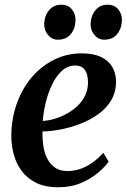

<svg xmlns="http://www.w3.org/2000/svg" viewBox="-20 -784 538 815"><path d="M441 -98Q427 -77 397.2 -51.5Q367.5 -26 324.5 -7.5Q281.5 11 226.5 11Q173 11 135 -7.2Q97 -25.5 73.2 -56.8Q49.5 -88 38.8 -127Q28 -166 28 -207Q28.5 -280 51 -343.5Q73.5 -407 114 -455Q154.5 -503 209 -530.2Q263.5 -557.5 327 -557.5Q377 -557.5 409 -542Q441 -526.5 456.5 -500Q472 -473.5 472.5 -440Q473 -393.5 452.2 -358.8Q431.5 -324 397 -299.2Q362.5 -274.5 321 -258.5Q279.5 -242.5 237.5 -234.5Q195.5 -226.5 160.5 -226Q159.5 -191.5 164.5 -161.2Q169.5 -131 182.2 -107.8Q195 -84.5 215.5 -71.2Q236 -58 265 -58Q298 -58 325.8 -68.8Q353.5 -79.5 376.8 -97Q400 -114.5 418.5 -135.5ZM300.5 -506Q268 -506 243.5 -484Q219 -462 201.8 -426.5Q184.5 -391 174.5 -350Q164.5 -309 161.5 -270.5Q186.5 -272 213.5 -280.2Q240.5 -288.5 265.5 -302.5Q290.5 -316.5 310.8 -336.2Q331 -356 342.5 -381.2Q354 -406.5 353.5 -436Q353 -471 339.2 -488.5Q325.5 -506 300.5 -506ZM225.5 -615.5Q200.5 -615.5 183.8 -635.8Q167 -656 167.5 -682.5Q168.5 -716.5 188 -740.2Q207.5 -764 240 -764Q269.5 -764 285.2 -744.2Q301 -724.5 300.5 -699.5Q300.5 -664.5 281.2 -640Q262 -615.5 225.5 -615.5ZM422.5 -615.5Q397.5 -615.5 380.8 -635.8Q364 -656 364.5 -682.5Q365.5 -716.5 384.8 -740.2Q404 -764 436.5 -764Q466 -764 482 -744.2Q498 -724.5 497.5 -699.5Q497 -664.5 477.8 -640Q458.5 -615.5 422.5 -615.5Z"/></svg>

Font: Merriweather 48pt SemiBold
Style: Italic
Weight: 600
Italic angle: -7.8°
Designer: Eben Sorkin
Foundry: Eben Sorkin
Version: Version 2.101